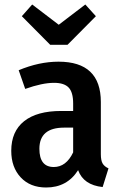

<svg xmlns="http://www.w3.org/2000/svg" viewBox="-20 -818 535 853"><path d="M280 -619H203L77 -746L123 -798L241 -708L359 -798L406 -746ZM428 -133Q428 -105 436 -91.5Q444 -78 462 -70L436 13Q351 4 327 -62Q278 15 185 15Q114 15 72 -30Q30 -75 30 -148Q30 -234 87 -279.5Q144 -325 252 -325H305V-358Q305 -408 285 -429Q265 -450 220 -450Q168 -450 92 -423L63 -506Q154 -544 240 -544Q428 -544 428 -365ZM219 -76Q274 -76 305 -141V-251H265Q155 -251 155 -157Q155 -76 219 -76Z"/></svg>

Font: Fira Sans Condensed Medium
Style: Regular
Weight: 500
Width: 3
Designer: Carrois Corporate & Edenspiekermann AG
Foundry: Carrois Corporate GbR & Edenspiekermann AG
Version: Version 4.203;PS 004.203;hotconv 1.0.88;makeotf.lib2.5.64775